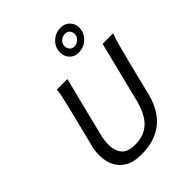

<svg xmlns="http://www.w3.org/2000/svg" viewBox="-267 -1127 1290 1290"><g transform="rotate(-45 378.5 -482.0)"><path d="M657.2 -698.7H757.3Q745.6 -669.9 731.2 -617.4Q716.8 -564.9 698.2 -490.7L634.3 -234.4Q615.7 -160.6 575.4 -105Q535.2 -49.3 470.7 -18.6Q406.2 12.2 314 12.2Q242.7 12.2 198 -14.4Q153.3 -41 132.3 -85.9Q111.3 -130.9 111.3 -185.1Q111.3 -225.6 122.6 -269.5L178.2 -490.7Q196.3 -561.5 208.5 -615.7Q220.7 -669.9 222.7 -698.7H322.8L218.8 -284.2Q212.4 -260.3 209 -236.6Q205.6 -212.9 205.6 -190.9Q205.6 -137.2 233.2 -100.8Q260.7 -64.5 333 -64.5Q418.9 -64.5 471.4 -114Q523.9 -163.6 549.8 -268.1ZM510.3 -819.8Q533.7 -819.8 552.7 -836.9Q571.8 -854 571.8 -879.4Q571.8 -897.5 560.1 -911.4Q548.3 -925.3 526.9 -925.3Q502.9 -925.3 484.1 -909.9Q465.3 -894.5 465.3 -867.7Q465.3 -849.6 477.1 -834.7Q488.8 -819.8 510.3 -819.8ZM413.6 -859.9Q413.6 -891.1 429.7 -917.5Q445.8 -943.8 473.4 -959.7Q501 -975.6 534.2 -975.6Q575.2 -975.6 599.6 -949.2Q624 -922.9 624 -886.7Q624 -855.5 607.7 -828.9Q591.3 -802.2 563.7 -786.1Q536.1 -770 502.4 -770Q461.4 -770 437.5 -797.1Q413.6 -824.2 413.6 -859.9Z"/></g></svg>

Font: Andika
Style: Italic
Weight: 400
Italic angle: -14°
Designer: Victor Gaultney, Annie Olsen, Julie Remington, Don Collingsworth, Eric Hays, Becca Hirsbrunner
Foundry: SIL International
Version: Version 6.101